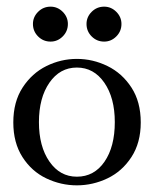

<svg xmlns="http://www.w3.org/2000/svg" viewBox="-20 -557 463 577"><path d="M20 -189Q20 -251 48 -294Q76 -337 119.5 -358.5Q163 -380 211 -380Q259 -380 303 -358.5Q347 -337 375 -294Q403 -251 403 -189Q403 -128 375 -85Q347 -42 303 -21Q259 0 211 0Q163 0 119 -21Q75 -42 47.5 -85Q20 -128 20 -189ZM325 -190Q325 -263 293.5 -308.5Q262 -354 211 -354Q160 -354 128.5 -308.5Q97 -263 97 -190Q97 -117 128.5 -71.5Q160 -26 211 -26Q263 -26 294 -71Q325 -116 325 -190ZM79 -485Q79 -506 94.5 -521.5Q110 -537 132 -537Q153 -537 168.5 -521.5Q184 -506 184 -485Q184 -463 168.5 -447.5Q153 -432 132 -432Q110 -432 94.5 -447.5Q79 -463 79 -485ZM240 -485Q240 -506 255.5 -521.5Q271 -537 293 -537Q314 -537 329.5 -521.5Q345 -506 345 -485Q345 -463 329.5 -447.5Q314 -432 293 -432Q271 -432 255.5 -447.5Q240 -463 240 -485Z"/></svg>

Font: Hina Mincho
Style: Regular
Weight: 400
Designer: satsuyako
Foundry: satsuyako
Version: Version 1.100